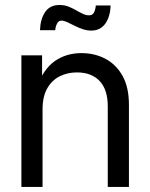

<svg xmlns="http://www.w3.org/2000/svg" viewBox="-20 -742 597 762"><path d="M148.9 -307.6V0H64.9V-522.5H147V-395.5H126Q151.4 -466.8 196.8 -499Q242.2 -531.2 303.2 -531.2Q356 -531.2 398.7 -508.5Q441.4 -485.8 466.6 -440.4Q491.7 -395 491.7 -326.2V0H407.7V-319.8Q407.7 -386.2 375.5 -420.4Q343.3 -454.6 285.2 -454.6Q247.6 -454.6 216.6 -439Q185.5 -423.3 167.2 -390.9Q148.9 -358.4 148.9 -307.6ZM342.3 -620.6Q324.7 -620.6 307.6 -626.5Q290.5 -632.3 274.9 -640.4Q259.3 -648.4 246.3 -654.3Q233.4 -660.2 224.1 -660.2Q211.9 -660.2 206.1 -647.9Q200.2 -635.7 199.2 -622.1H138.7Q140.1 -665.5 158.9 -693.8Q177.7 -722.2 216.3 -722.2Q234.9 -722.2 251 -716.1Q267.1 -710 281.2 -701.7Q295.4 -693.4 308.3 -687.3Q321.3 -681.2 333.5 -681.2Q345.7 -681.2 351.8 -690.4Q357.9 -699.7 360.4 -720.2H418.9Q417.5 -675.3 397.7 -647.9Q377.9 -620.6 342.3 -620.6Z"/></svg>

Font: Inter 28pt
Style: Regular
Weight: 400
Designer: Rasmus Andersson
Foundry: rsms
Version: Version 4.001;git-66647c0bb